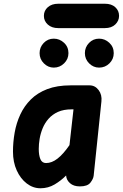

<svg xmlns="http://www.w3.org/2000/svg" viewBox="-20 -998 658 1028"><path d="M196.5 10Q156.5 10 123 -15.8Q89.5 -41.5 69.5 -85.8Q49.5 -130 49.5 -186Q49.5 -237 58.5 -288Q67.5 -339 88.5 -384.5Q109.5 -430 144.8 -465.2Q180 -500.5 232.8 -520.8Q285.5 -541 358 -541H459.5Q489 -541 508 -515.8Q527 -490.5 523 -455L481.5 -57Q479.5 -40 464 -20Q448.5 0 407.5 0Q374 0 354.8 -17.2Q335.5 -34.5 334 -57.5V-58.5Q307 -31 272.5 -10.5Q238 10 196.5 10ZM226.5 -125Q257.5 -125 288 -148.8Q318.5 -172.5 352 -221L373.5 -412.5H363Q320.5 -412.5 290.2 -398.8Q260 -385 240 -362.2Q220 -339.5 208.5 -311.5Q197 -283.5 192.2 -254.8Q187.5 -226 187.5 -200.5Q187.5 -167 196.2 -146Q205 -125 226.5 -125ZM510.5 -636Q480 -636 457.2 -658.8Q434.5 -681.5 434.5 -713.5Q434.5 -745 456.5 -768Q478.5 -791 510.5 -791Q541.5 -791 565.2 -769Q589 -747 589 -713.5Q589 -681.5 566 -658.8Q543 -636 510.5 -636ZM268 -636Q237.5 -636 214.8 -658.8Q192 -681.5 192 -713.5Q192 -745 214 -768Q236 -791 268 -791Q299 -791 322.8 -769Q346.5 -747 346.5 -713.5Q346.5 -681.5 323.2 -658.8Q300 -636 268 -636ZM292 -847.5Q257 -847.5 236 -866.5Q215 -885.5 215 -913Q215 -941 236 -959.5Q257 -978 292 -978H541.5Q577 -978 597.2 -959.5Q617.5 -941 617.5 -913Q617.5 -886.5 597.2 -867Q577 -847.5 541.5 -847.5Z"/></svg>

Font: Edu NSW ACT Cursive
Style: Regular
Weight: 400
Designer: Tina and Corey Anderson, Eben Sorkin, Mirko Velimirovic
Foundry: Sorkin Type Co.
Version: Version 2.000